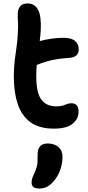

<svg xmlns="http://www.w3.org/2000/svg" viewBox="-20 -732 510 1112"><path d="M292 13Q207 13 156 -24.5Q105 -62 82.5 -130Q60 -198 60 -288Q60 -339 65 -379.5Q70 -420 75.5 -457.5Q81 -495 83 -536Q86 -579 84 -606Q82 -633 83 -658Q84 -679 97 -695.5Q110 -712 140 -712Q181 -712 200.5 -675.5Q220 -639 216 -558Q215 -541 213.5 -525Q212 -509 210 -494Q243 -503 278.5 -508Q314 -513 347 -513Q395 -513 415.5 -494Q436 -475 436 -446Q436 -423 422 -411Q408 -399 384 -397Q322 -393 280 -383.5Q238 -374 193 -356Q192 -342 191 -326Q190 -310 190 -293Q190 -194 219.5 -155Q249 -116 306 -116Q330 -116 344 -120.5Q358 -125 368.5 -129.5Q379 -134 393 -134Q435 -134 435 -85Q435 -44 400.5 -15.5Q366 13 292 13ZM208 360Q163 360 163 326Q163 315 166 303.5Q169 292 179 271Q196 234 197 209Q198 184 198 159Q198 132 212 115.5Q226 99 256 99Q295 99 318.5 119.5Q342 140 342 177Q342 213 329 251.5Q316 290 287 322Q253 360 208 360Z"/></svg>

Font: Shantell Sans Normal
Style: Regular
Weight: 600
Designer: Stephen Nixon, Anya Danilova, Shantell Martin
Foundry: Arrow Type
Version: Version 1.009;[a7da0bfa3]